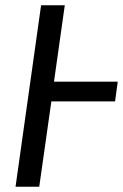

<svg xmlns="http://www.w3.org/2000/svg" viewBox="-20 -709 467 729"><path d="M417 -324H175L129 0H39L136 -689H226L185 -399H427Z"/></svg>

Font: Fira Sans Compressed
Style: Italic
Weight: 400
Width: 1
Italic angle: -8°
Designer: bBox Type GmbH & Carrois Corporate GbR & Edenspiekermann AG
Foundry: bBox Type GmbH & Carrois Corporate GbR & Edenspiekermann AG
Version: Version 4.301